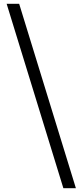

<svg xmlns="http://www.w3.org/2000/svg" viewBox="-20 -863 432 1012"><path d="M15 -843H81L380 129H314Z"/></svg>

Font: SpoqaHanSans-Regular
Style: Regular
Weight: 400
Designer: [Spoqa Han Sans] Dong-huui Kim \uAE40 \uB3D9 \uD718  Younghwa Kang \uAC15 \uC601 \uD654  [Noto Sans] Ryoko NISHIZUKA \u8
Foundry: Spoqa (http://www.spoqa-han-sans.com)
Version: Version 2.000